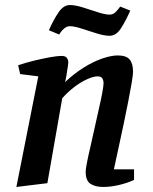

<svg xmlns="http://www.w3.org/2000/svg" viewBox="-20 -732 608 762"><path d="M45 10 132 -429 60 -438 52 -473Q81 -483 114 -491Q147 -499 176.5 -504.5Q206 -510 226 -510Q239 -510 245 -502.5Q251 -495 251 -484Q251 -479 248.5 -463.5Q246 -448 243.5 -431.5Q241 -415 238 -406Q274 -440 312.5 -464Q351 -488 386.5 -500Q422 -512 447 -512Q481 -512 494.5 -496Q508 -480 508 -447Q508 -436 503 -405.5Q498 -375 489.5 -332Q481 -289 471 -241Q461 -193 450.5 -145.5Q440 -98 432 -60H512V-18Q484 -5 451 2.5Q418 10 390 10Q358 10 339 -2.5Q320 -15 320 -51Q320 -60 325 -86Q330 -112 338.5 -148Q347 -184 355.5 -224Q364 -264 372.5 -300.5Q381 -337 386 -364.5Q391 -392 391 -402Q391 -413 386 -421Q381 -429 367 -429Q351 -429 325.5 -417.5Q300 -406 274 -386Q248 -366 227 -342L168 -5ZM415 -590Q394 -590 363.5 -599.5Q333 -609 304 -618.5Q275 -628 257 -628Q246 -628 236 -620Q226 -612 220.5 -603.5Q215 -595 215 -595L174 -612Q192 -653 212 -682.5Q232 -712 257 -712Q279 -712 309 -702.5Q339 -693 368 -683.5Q397 -674 415 -674Q428 -674 437 -682.5Q446 -691 451.5 -698.5Q457 -706 457 -706L497 -690Q479 -649 460 -619.5Q441 -590 415 -590Z"/></svg>

Font: Manuale SemiBold
Style: Italic
Weight: 600
Italic angle: -11°
Designer: Eduardo Tunni / Pablo Cosgaya
Foundry: Eduardo Tunni / Pablo Cosgaya
Version: Version 1.002